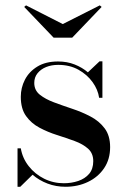

<svg xmlns="http://www.w3.org/2000/svg" viewBox="-20 -704 484 734"><path d="M47 10V-137H59.5Q66 -99 89.8 -68.8Q113.5 -38.5 148.5 -21Q183.5 -3.5 224 -3.5Q253.5 -3.5 279.2 -12.2Q305 -21 320.8 -39.5Q336.5 -58 336.5 -88Q336.5 -118 316.5 -135.8Q296.5 -153.5 265 -165Q233.5 -176.5 198 -187.8Q162.5 -199 131 -215.8Q99.5 -232.5 79.5 -260.5Q59.5 -288.5 59.5 -334Q59.5 -368.5 75.2 -399.2Q91 -430 122.8 -449.5Q154.5 -469 202 -469Q236.5 -469 265.5 -457.5Q294.5 -446 316 -427.5L360.5 -469.5H371.5V-330H359Q354.5 -361.5 333.8 -390.2Q313 -419 279.8 -437.5Q246.5 -456 202.5 -456Q177 -456 156.5 -447.8Q136 -439.5 123.5 -424Q111 -408.5 111 -387Q111 -359 132.2 -342Q153.5 -325 186.2 -312.8Q219 -300.5 256 -288.2Q293 -276 326.2 -258.5Q359.5 -241 380.2 -213.2Q401 -185.5 401 -141.5Q401 -95 378 -61Q355 -27 316.2 -8.5Q277.5 10 230.5 10Q194 10 161.8 -2.2Q129.5 -14.5 104.5 -36L57.5 10ZM185 -560 72.5 -677.5 79.5 -683.5 220 -612 361.5 -683.5 368.5 -677.5 256 -560Z"/></svg>

Font: Bodoni Moda 18pt Medium
Style: Regular
Weight: 500
Designer: Owen Earl
Foundry: indestructible type
Version: Version 2.004